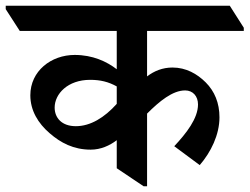

<svg xmlns="http://www.w3.org/2000/svg" viewBox="-72 -644 872 671"><path d="M245 -121C280 -121 311 -135 336 -154V-56L430 7H442V-247C485 -290 531 -328 575 -328C602 -328 620 -308 620 -279C620 -230 579 -178 537 -133L626 -67C665 -112 695 -173 695 -234C695 -284 678 -325 647 -356C617 -386 578 -408 531 -408C496 -408 467 -396 442 -377V-536H780V-547L731 -624H-52V-612L-3 -536H336V-402C301 -429 252 -452 189 -452C107 -452 34 -396 34 -311C34 -258 61 -213 102 -178C140 -145 185 -121 245 -121ZM119 -268C119 -316 165 -365 243 -365C279 -365 307 -358 336 -342V-281C293 -233 244 -203 193 -203C144 -203 119 -232 119 -268Z"/></svg>

Font: Noto Serif Devanagari SemiBold
Style: Regular
Weight: 600
Designer: Universal Thirst, Indian Type Foundry and the Monotype Design Team
Foundry: Monotype Imaging Inc.
Version: Version 2.004